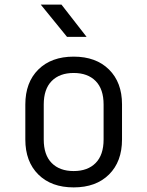

<svg xmlns="http://www.w3.org/2000/svg" viewBox="-20 -805 640 834"><path d="M300 9Q203 9 146.5 -47Q90 -103 90 -199V-351Q90 -447 146.5 -503Q203 -559 300 -559Q397 -559 453.5 -503Q510 -447 510 -352V-199Q510 -103 453.5 -47Q397 9 300 9ZM300 -62Q361 -62 395.5 -97Q430 -132 430 -199V-351Q430 -418 395.5 -453Q361 -488 300 -488Q239 -488 204.5 -453Q170 -418 170 -351V-199Q170 -132 204.5 -97Q239 -62 300 -62ZM271 -645 157 -785H247L356 -645Z"/></svg>

Font: Tiny Light
Style: Regular
Weight: 300
Monospace: yes
Designer: Philipp Nurullin, Konstantin Bulenkov
Foundry: JetBrains
Version: Version 2.251; ttfautohint (v1.8.4.7-5d5b)